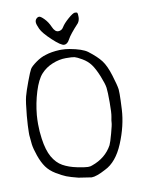

<svg xmlns="http://www.w3.org/2000/svg" viewBox="-97 -945 769 1032"><g transform="rotate(-10 287.5 -429.5)"><path d="M388.7 -808.6Q339.8 -755.9 327.1 -731.4Q314.5 -707 296.9 -707Q279.3 -707 234.9 -748.5Q190.4 -790 178.7 -815.4Q167 -840.8 167 -852.5Q167 -864.3 174.3 -871.6Q181.6 -878.9 189.9 -878.9Q198.2 -878.9 216.8 -859.9Q235.4 -840.8 247.6 -812.5Q259.8 -784.2 278.3 -784.2Q296.9 -784.2 307.1 -801.8Q317.4 -819.3 344.7 -843.3Q372.1 -867.2 382.8 -867.2Q393.6 -867.2 396 -863.3Q398.4 -859.4 398.4 -840.8Q398.4 -822.3 388.7 -808.6ZM266.6 -683.6Q272.5 -683.6 278.3 -683.6Q296.9 -683.6 320.3 -679.7Q389.6 -667 417 -646.5Q461.9 -612.3 483.9 -583.5Q505.9 -554.7 522.9 -499Q540 -443.4 543 -420.9Q543.9 -412.1 543.9 -394.5Q543.9 -365.2 541 -310.5Q536.1 -222.7 497.6 -129.9Q459 -37.1 395.5 -6.8Q344.7 20.5 318.4 20.5L248 9.8Q205.1 -1 184.1 -9.3Q163.1 -17.6 131.3 -36.6Q99.6 -55.7 81.1 -81.5Q62.5 -107.4 48.8 -147Q35.2 -186.5 32.2 -210Q29.3 -232.4 27.3 -261.7Q27.3 -261.7 27.3 -277.3Q27.3 -307.6 32.2 -366.2Q39.1 -441.4 46.4 -469.2Q53.7 -497.1 72.3 -546.9Q90.8 -596.7 98.6 -609.9Q106.4 -623 134.3 -643.1Q162.1 -663.1 189.5 -670.9Q221.7 -681.6 266.6 -683.6ZM85.9 -360.4Q84 -335.9 84 -311.5Q84 -271.5 89.8 -231.4Q98.6 -167 120.1 -129.4Q141.6 -91.8 173.8 -73.7Q206.1 -55.7 249.5 -46.9Q293 -38.1 308.1 -38.1Q323.2 -38.1 331.1 -42Q407.2 -68.4 442.4 -132.8Q449.2 -146.5 461.9 -193.4Q474.6 -240.2 474.6 -250Q474.6 -259.8 479 -280.8Q483.4 -301.8 483.4 -359.9Q483.4 -418 480.5 -439.9Q477.5 -461.9 460 -505.4Q442.4 -548.8 424.8 -572.8Q407.2 -596.7 379.4 -612.8Q351.6 -628.9 339.8 -631.8Q328.1 -634.8 292 -634.8Q255.9 -634.8 218.8 -619.6Q181.6 -604.5 155.8 -576.2Q129.9 -547.9 110.8 -486.3Q91.8 -424.8 85.9 -360.4Z"/></g></svg>

Font: Drukaatie burti
Style: Light
Weight: 300
Version: Version 0.14